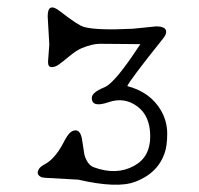

<svg xmlns="http://www.w3.org/2000/svg" viewBox="-20 -882 542 523"><path d="M404.8 -810.1Q432.6 -810.1 432.6 -795.4Q432.6 -786.6 423.3 -775.9Q334.5 -665 326.7 -647.5Q389.2 -631.3 418.5 -581.1Q435.5 -551.8 435.5 -517.6Q435.5 -483.4 427.5 -462.2Q419.4 -440.9 406.5 -426Q393.6 -411.1 378.2 -401.6Q362.8 -392.1 347.7 -386.7Q299.3 -368.2 193.4 -392.6L105.5 -397.5Q94.2 -398.4 92.8 -399.4Q76.2 -407.2 86.9 -422.9Q90.3 -428.2 102.3 -434.8Q114.3 -441.4 123.8 -451.4Q133.3 -461.4 140.1 -471.7Q147 -481.9 152.1 -491.9Q157.2 -502 162.1 -509.8Q172.9 -526.9 186 -526.9Q198.7 -526.9 203.1 -504.4L210 -460Q218.3 -432.6 235.8 -426.3Q296.9 -403.8 345.2 -430.2Q389.2 -454.1 389.2 -510.3Q389.2 -565.9 354.5 -591.8Q318.8 -618.7 275.4 -603.5Q230 -587.9 230 -615.2Q230 -630.4 265.1 -644.5Q293 -656.2 358.4 -755.9L362.3 -761.7Q336.9 -761.7 314.5 -762.2L251.5 -762.7Q231.9 -762.7 203.1 -751Q188.5 -745.1 168.2 -728.3Q147.9 -711.4 138.9 -705.3Q129.9 -699.2 120.4 -699.2Q110.8 -699.2 110.8 -713.4L114.3 -760.7L109.9 -837.4Q109.9 -877.4 143.1 -851.6Q193.8 -812 209 -808.6Q242.7 -798.8 341.8 -803.7Z"/></svg>

Font: Snowburst One
Style: Regular
Weight: 400
Designer: Annet Stirling
Foundry: Annet Stirling
Version: Version 1.001